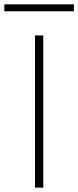

<svg xmlns="http://www.w3.org/2000/svg" viewBox="-69 -863 360 883"><path d="M-49 -843H271V-811H-49ZM92 -700H130V0H92Z"/></svg>

Font: Albert Sans ExtraLight
Style: Regular
Weight: 250
Designer: Andreas Rasmussen
Foundry: a.Foundry
Version: Version 1.025